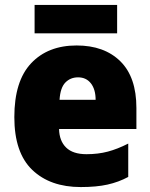

<svg xmlns="http://www.w3.org/2000/svg" viewBox="-20 -840 608 777"><path d="M290 -656Q402 -656 467 -592Q532 -528 532 -403V-318H219Q220 -270 247.5 -243Q275 -216 330 -216Q377 -216 416.5 -226.5Q456 -237 499 -259V-124Q460 -103 415 -93Q370 -83 307 -83Q183 -83 110.5 -152.5Q38 -222 38 -366Q38 -512 106 -584Q174 -656 290 -656ZM296 -527Q265 -527 244.5 -506Q224 -485 221 -436H367Q367 -478 348 -502.5Q329 -527 296 -527ZM454 -820V-705H120V-820Z"/></svg>

Font: Noto Sans Telugu UI SemiCondensed Black
Style: Regular
Weight: 900
Width: 4
Designer: Jelle Bosma - Monotype Design Team
Foundry: Monotype Imaging Inc.
Version: Version 2.005; ttfautohint (v1.8.4.7-5d5b)